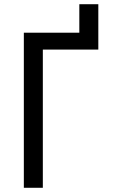

<svg xmlns="http://www.w3.org/2000/svg" viewBox="-20 -890 540 910"><path d="M93 0V-735H356V-870H446V-655H183V0Z"/></svg>

Font: Iosevka Bendy Medium
Style: Regular
Weight: 500
Monospace: yes
Designer: Belleve Invis
Foundry: Belleve Invis
Version: Version 30.1.2